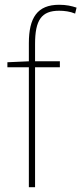

<svg xmlns="http://www.w3.org/2000/svg" viewBox="-20 -785 341 805"><path d="M231 -503V-528H127V-601C127 -701 154 -740 228 -740C249 -740 274 -737 295 -728L301 -753C280 -760 258 -765 228 -765C136 -765 101 -710 101 -604V-528L11 -524V-503H101V0H127V-503Z"/></svg>

Font: Noto Sans Georgian SemiCondensed Thin
Style: Regular
Weight: 100
Width: 4
Designer: Monotype Design Team, Akaki Razmadze
Foundry: Google LLC
Version: Version 2.005